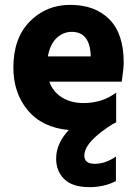

<svg xmlns="http://www.w3.org/2000/svg" viewBox="-20 -532 573 790"><path d="M353 -300V-312Q346 -401 275 -401Q240 -401 213 -375.5Q186 -350 177 -300ZM457 112V213Q409 238 348 238Q278 238 244.5 205Q211 172 211 121Q211 58 263 3Q154 -7 94.5 -78Q35 -149 35 -254Q35 -375 102.5 -443.5Q170 -512 269 -512Q371 -512 430 -452.5Q489 -393 489 -275Q489 -252 481 -196H183Q198 -154 235 -131Q272 -108 324 -108Q401 -108 458 -151V-29Q451 -24 443 -21Q327 52 327 108Q327 142 370 142Q414 142 457 112Z"/></svg>

Font: Hind Bold
Style: Regular
Weight: 700
Designer: Manushi Parikh, Satya Rajpurohit
Foundry: Indian Type Foundry
Version: Version 1.201;PS 1.0;hotconv 1.0.78;makeotf.lib2.5.61930; tt